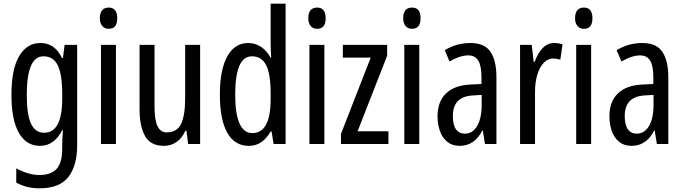

<svg xmlns="http://www.w3.org/2000/svg" viewBox="-20 -780 3703 1040"><path d="M199 -547Q237 -547 265.5 -528Q294 -509 316 -466H321L330 -537H398V6Q398 118 350 179Q302 240 195 240Q158 240 127.5 232.5Q97 225 68 209V132Q136 168 193 168Q255 168 286 135.5Q317 103 317 25V9Q317 -8 318 -29.5Q319 -51 321 -75H317Q274 10 196 10Q123 10 82.5 -60Q42 -130 42 -266Q42 -406 84 -476.5Q126 -547 199 -547ZM216 -475Q169 -475 147 -421.5Q125 -368 125 -265Q125 -159 148 -110Q171 -61 219 -61Q317 -61 317 -245V-270Q317 -377 293 -426Q269 -475 216 -475Z M569 -739Q615 -739 615 -681Q615 -624 569 -624Q547 -624 534 -639Q521 -654 521 -681Q521 -739 569 -739ZM608 -537V0H527V-537Z M1064 -537V0H999L990 -72H984Q967 -32 936.5 -11Q906 10 868 10Q795 10 765.5 -43.5Q736 -97 736 -187V-537H817V-202Q817 -131 833 -97Q849 -63 883 -63Q939 -63 961 -109Q983 -155 983 -251V-537Z M1328 10Q1251 10 1211 -61Q1171 -132 1171 -268Q1171 -402 1211 -474.5Q1251 -547 1325 -547Q1362 -547 1393.5 -526.5Q1425 -506 1445 -468H1449Q1446 -513 1446 -542V-760H1527V0H1462L1451 -68H1446Q1424 -30 1395.5 -10Q1367 10 1328 10ZM1347 -59Q1446 -59 1446 -244V-274Q1446 -378 1422 -426.5Q1398 -475 1345 -475Q1298 -475 1276 -422Q1254 -369 1254 -268Q1254 -59 1347 -59Z M1698 -739Q1744 -739 1744 -681Q1744 -624 1698 -624Q1676 -624 1663 -639Q1650 -654 1650 -681Q1650 -739 1698 -739ZM1737 -537V0H1656V-537Z M2084 0H1827V-55L1988 -468H1837V-537H2077V-478L1917 -69H2084Z M2212 -739Q2258 -739 2258 -681Q2258 -624 2212 -624Q2190 -624 2177 -639Q2164 -654 2164 -681Q2164 -739 2212 -739ZM2251 -537V0H2170V-537Z M2529 -547Q2605 -547 2637 -499Q2669 -451 2669 -362V0H2607L2595 -74H2593Q2551 10 2470 10Q2429 10 2402 -12.5Q2375 -35 2362.5 -71.5Q2350 -108 2350 -150Q2350 -230 2396 -274Q2442 -318 2527 -322L2588 -325V-360Q2588 -422 2571 -451Q2554 -480 2516 -480Q2472 -480 2415 -447L2389 -508Q2452 -547 2529 -547ZM2541 -263Q2433 -257 2433 -152Q2433 -103 2450 -79.5Q2467 -56 2498 -56Q2540 -56 2564.5 -97.5Q2589 -139 2589 -212V-266Z M2981 -547Q3005 -547 3027 -540L3015 -456Q2998 -463 2975 -463Q2947 -463 2924.5 -439Q2902 -415 2890 -374Q2878 -333 2878 -280V0H2797V-537H2860L2871 -445H2876Q2893 -492 2919.5 -519.5Q2946 -547 2981 -547Z M3143 -739Q3189 -739 3189 -681Q3189 -624 3143 -624Q3121 -624 3108 -639Q3095 -654 3095 -681Q3095 -739 3143 -739ZM3182 -537V0H3101V-537Z M3460 -547Q3536 -547 3568 -499Q3600 -451 3600 -362V0H3538L3526 -74H3524Q3482 10 3401 10Q3360 10 3333 -12.5Q3306 -35 3293.5 -71.5Q3281 -108 3281 -150Q3281 -230 3327 -274Q3373 -318 3458 -322L3519 -325V-360Q3519 -422 3502 -451Q3485 -480 3447 -480Q3403 -480 3346 -447L3320 -508Q3383 -547 3460 -547ZM3472 -263Q3364 -257 3364 -152Q3364 -103 3381 -79.5Q3398 -56 3429 -56Q3471 -56 3495.5 -97.5Q3520 -139 3520 -212V-266Z"/></svg>

Font: Noto Sans Malayalam ExtraCondensed
Style: Regular
Weight: 400
Width: 2
Designer: Jelle Bosma - Monotype Design Team
Foundry: Monotype Imaging Inc.
Version: Version 2.104; ttfautohint (v1.8.4.7-5d5b)